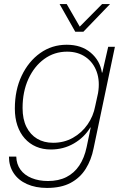

<svg xmlns="http://www.w3.org/2000/svg" viewBox="-20 -747 615 944"><path d="M211 177Q155 177 112.5 158Q70 139 47 104Q24 69 24 23H60Q61 60 80.5 87Q100 114 135.5 128.5Q171 143 216 143Q268 143 306.5 123.5Q345 104 370 66.5Q395 29 406 -24L426 -120H424Q394 -71 343 -41.5Q292 -12 230 -12Q190 -12 157.5 -26Q125 -40 101.5 -66.5Q78 -93 65.5 -130Q53 -167 53 -213Q53 -304 86.5 -374.5Q120 -445 177.5 -486Q235 -527 308 -527Q380 -527 426 -488Q472 -449 481 -390H483L512 -517H545L440 -17Q429 39 401.5 83Q374 127 327.5 152Q281 177 211 177ZM241 -45Q295 -45 338.5 -69.5Q382 -94 410.5 -135Q439 -176 448 -225L462 -289Q472 -348 455.5 -394Q439 -440 401 -466.5Q363 -493 310 -493Q247 -493 197.5 -457Q148 -421 119.5 -358.5Q91 -296 91 -216Q91 -161 110 -123Q129 -85 162.5 -65Q196 -45 241 -45ZM350 -591 273 -727H308L372 -616L482 -727H521L390 -591Z"/></svg>

Font: Mona Sans ExtraLight
Style: Italic
Weight: 200
Italic angle: -11.6951°
Designer: Deni Anggara
Foundry: GitHub
Version: Version 2.000